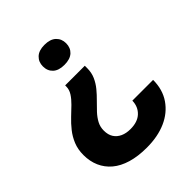

<svg xmlns="http://www.w3.org/2000/svg" viewBox="-209 -665 988 988"><g transform="rotate(-45 285.0 -171.5)"><path d="M354 -322V-305Q354 -272 342 -245Q330 -218 311 -195Q292 -172 271 -151.5Q250 -131 230.5 -110Q211 -89 199 -66.5Q187 -44 187 -17Q187 14 200 34Q213 54 236 64.5Q259 75 290 75Q342 75 370.5 48Q399 21 400 -22H551Q551 48 516.5 98.5Q482 149 422 175.5Q362 202 282 202Q218 202 169.5 187.5Q121 173 89 146Q57 119 40.5 81.5Q24 44 24 -2Q24 -43 37.5 -76Q51 -109 72.5 -136Q94 -163 118 -185.5Q142 -208 163 -228.5Q184 -249 197.5 -270Q211 -291 211 -314V-322ZM283 -545Q325 -545 346.5 -524.5Q368 -504 368 -472Q368 -439 346.5 -419Q325 -399 283 -399Q242 -399 220.5 -419Q199 -439 199 -472Q199 -504 220.5 -524.5Q242 -545 283 -545Z"/></g></svg>

Font: Mona Sans SemiExpanded
Style: Bold
Weight: 700
Width: 6
Designer: Deni Anggara
Foundry: GitHub
Version: Version 2.000